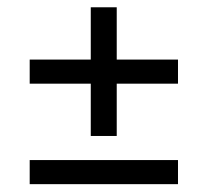

<svg xmlns="http://www.w3.org/2000/svg" viewBox="-20 -566 556 514"><path d="M59.5 -73V-137.5H456.5V-73ZM292.5 -202H223V-546.5H292.5ZM59.5 -342V-406.5H456.5V-342Z"/></svg>

Font: Anek Latin
Style: Regular
Weight: 400
Designer: Yesha Goshar
Foundry: Ek Type
Version: Version 1.003